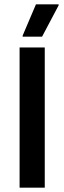

<svg xmlns="http://www.w3.org/2000/svg" viewBox="-20 -870 298 890"><path d="M175 -700 251.7 -845V-850H146.7L85 -705V-700ZM187.5 0V-650H70.8V0Z"/></svg>

Font: Familjen Grotesk Medium
Style: Regular
Weight: 500
Designer: Anders Wikstroem, Jonas Baeckman, Matilda Gysing, Kristian Moeller
Foundry: Familjen STHLM AB
Version: Version 2.000